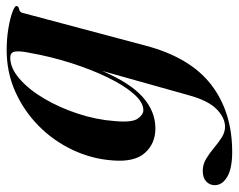

<svg xmlns="http://www.w3.org/2000/svg" viewBox="-160 -396 733 590"><g transform="rotate(-90 207.0 -101.5)"><path d="M361.5 -22Q325.5 115 241.8 180Q158 245 34.5 245Q-16 245 -41.8 229.8Q-67.5 214.5 -67.5 191.5Q-67.5 176 -56.2 165.2Q-45 154.5 -23.5 154.5Q-4 154.5 13.2 164.8Q30.5 175 46.8 188.8Q63 202.5 79 212.8Q95 223 112 223Q139.5 223 166 197.2Q192.5 171.5 209 111L283.5 -154.5Q246.5 -68 202.8 -29.5Q159 9 107 9Q60.5 9 31.8 -23Q3 -55 8.5 -122Q13 -186.5 40.8 -245.2Q68.5 -304 114.5 -349.5Q160.5 -395 219.8 -421.5Q279 -448 347 -448Q383 -448 414 -442.8Q445 -437.5 464 -430.5Q483 -423.5 483 -418.5Q483 -411.5 473.5 -409.8Q464 -408 462 -399.5ZM129.5 -116.5Q124.5 -63 136.8 -45.5Q149 -28 163 -28Q187 -28 213 -57.5Q239 -87 263.2 -137Q287.5 -187 307.5 -249.2Q327.5 -311.5 339 -377Q345 -404.5 343.2 -420.8Q341.5 -437 324.5 -437Q292 -437 259 -408.2Q226 -379.5 198.2 -332.2Q170.5 -285 152 -228.5Q133.5 -172 129.5 -116.5Z"/></g></svg>

Font: Fraunces 144pt S000 SemiBold
Style: Italic
Weight: 600
Italic angle: -16°
Version: Version 1.000; ttfautohint (v1.8.3)